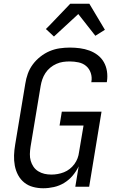

<svg xmlns="http://www.w3.org/2000/svg" viewBox="-20 -997 640 1025"><path d="M211 8Q183 8 156.5 1Q130 -6 109.5 -22.5Q89 -39 76.5 -62.5Q64 -86 59 -113Q54 -140 55 -168Q56 -196 61 -225L115 -550Q119 -577 128.5 -603.5Q138 -630 155 -653Q172 -676 195.5 -694.5Q219 -713 245 -724Q271 -735 298.5 -739Q326 -743 353 -743Q380 -743 406.5 -739.5Q433 -736 457.5 -727Q482 -718 502 -702.5Q522 -687 534.5 -665Q547 -643 551 -616.5Q555 -590 551 -563L550 -558H467L468 -561Q472 -585 464.5 -607.5Q457 -630 440 -644.5Q423 -659 399.5 -664Q376 -669 352 -669Q334 -669 316.5 -666.5Q299 -664 281 -656Q263 -648 248 -635.5Q233 -623 222.5 -607Q212 -591 206 -573.5Q200 -556 197 -538L143 -213Q140 -193 139.5 -174.5Q139 -156 144 -138.5Q149 -121 159 -106.5Q169 -92 184.5 -82.5Q200 -73 217.5 -69Q235 -65 255 -65Q271 -65 288 -68Q305 -71 321.5 -77.5Q338 -84 352.5 -95.5Q367 -107 377.5 -121.5Q388 -136 394 -152Q400 -168 402 -185L426 -327H298L310 -401H522L456 0H382L400 -109Q387 -82 367.5 -59Q348 -36 322.5 -20.5Q297 -5 268 1.5Q239 8 211 8ZM268 -802 225 -842 244 -861 355 -977H457L540 -838L489 -806L398 -922Z"/></svg>

Font: Iosevka Aile
Style: Italic
Weight: 400
Italic angle: -9°
Designer: Belleve Invis
Foundry: Belleve Invis
Version: Version 28.0.1; ttfautohint (v1.8.4)